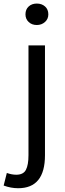

<svg xmlns="http://www.w3.org/2000/svg" viewBox="-64 -793 358 1057"><path d="M36.1 243.2Q-3.9 243.2 -43.9 228.5L-26.4 159.2Q1 168.9 25.4 168.9Q64.5 168.9 78.6 142.1Q92.8 115.2 92.8 61.5V-543H183.6V61.5Q183.6 243.2 36.1 243.2ZM138.7 -655.3Q111.3 -655.3 93.8 -671.9Q76.2 -688.5 76.2 -713.9Q76.2 -741.2 93.8 -757.3Q111.3 -773.4 138.7 -773.4Q166 -773.4 184.1 -757.3Q202.1 -741.2 202.1 -713.9Q202.1 -688.5 183.6 -671.9Q165 -655.3 138.7 -655.3Z"/></svg>

Font: Gen Shin Gothic Regular
Style: Regular
Weight: 400
Designer: [Source Han Sans]
Ryoko NISHIZUKA  (kana & ideographs); Paul D. Hunt (Latin, Greek & Cyrillic); Wenlong ZHANG  (bopomofo
Version: Version 1.002.20150607